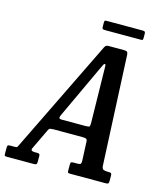

<svg xmlns="http://www.w3.org/2000/svg" viewBox="-198 -988 944 1087"><g transform="rotate(15 274.0 -445.0)"><path d="M-70 -18.5V-46.5Q-70 -57.5 -67.8 -61.8Q-65.5 -66 -54 -66H-27.5Q-13.5 -66 -11.8 -70.5Q-10 -75 -5 -83.5L315.5 -740.5Q320 -748.5 324.2 -751.8Q328.5 -755 341.5 -755H428Q442 -755 446.8 -751.5Q451.5 -748 453 -736.5L483 -92Q484 -74.5 492.5 -70.2Q501 -66 516 -66H523.5Q535 -66 538.5 -62.8Q542 -59.5 542 -48V-18Q542 -6 538.2 -3Q534.5 0 522.5 0H314.5Q304.5 0 302.5 -3.5Q300.5 -7 300.5 -17.5V-49.5Q300.5 -61.5 304.2 -63.8Q308 -66 320.5 -66H340.5Q354 -66 358.5 -69.5Q363 -73 363 -87L358 -200Q357.5 -212.5 350.8 -215.5Q344 -218.5 329.5 -218.5H163Q150 -218.5 142.8 -217.2Q135.5 -216 131 -208.5L71.5 -84Q63.5 -66 90.5 -66H104Q113 -66 117 -63.2Q121 -60.5 121 -51.5V-19Q121 -6.5 117.2 -3.2Q113.5 0 101 0H-53.5Q-66.5 0 -68.2 -3Q-70 -6 -70 -18.5ZM323 -615 180 -308.5Q174 -296 175 -289.8Q176 -283.5 192.5 -283.5H331Q350 -283.5 353 -287.8Q356 -292 356 -307.5L350.5 -617Q350.5 -635 350 -643Q349.5 -651 344 -651Q340 -651 335 -640.2Q330 -629.5 323 -615ZM278.5 -852.5V-876Q278.5 -883 280.2 -886.2Q282 -889.5 288.5 -889.5H501.5Q511 -889.5 514.8 -886.8Q518.5 -884 518.5 -874V-851.5Q518.5 -843.5 517 -840Q515.5 -836.5 507.5 -836.5H296Q286.5 -836.5 282.5 -839.2Q278.5 -842 278.5 -852.5Z"/></g></svg>

Font: Besley* Condensed Medium
Style: Italic
Weight: 500
Width: 3
Italic angle: -13°
Designer: Owen Earl
Foundry: indestructible type*
Version: Version 3.000; ttfautohint (v1.8.3)